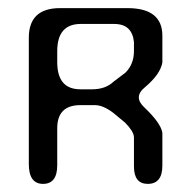

<svg xmlns="http://www.w3.org/2000/svg" viewBox="-20 -449 468 473"><path d="M289 -270Q310 -291 310 -323V-345Q308 -367 296 -378.5Q284 -390 261 -390H179Q121 -390 121 -323V-296Q121 -229 178 -229H207Q240 -229 260 -248ZM344 4Q310 4 310 -39V-110Q310 -118 304 -127.5Q298 -137 288 -147L259 -171Q234 -190 214 -190H178Q121 -190 121 -133V-42Q121 4 86 4Q51 4 51 -45V-356Q51 -429 128 -429H294Q380 -429 380 -361V-295Q375 -266 337 -234Q322 -222 322 -209Q322 -197 336 -184Q376 -146 380 -122V-41Q380 4 344 4Z"/></svg>

Font: Cute Font
Style: Regular
Weight: 400
Designer: TypoDesign Lab.inc.
Foundry: TypoDesign Lab.inc.
Version: Version 1.00